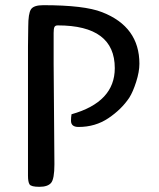

<svg xmlns="http://www.w3.org/2000/svg" viewBox="-20 -720 613 741"><path d="M88 -540 89 -617Q89 -668 99.5 -684Q110 -700 147 -700Q306 -700 374 -673Q518 -617 518 -474Q518 -443 505.5 -404Q493 -365 479 -343Q449 -298 398.5 -264Q348 -230 283 -230Q254 -230 254 -254Q254 -267 256 -279Q423 -326 423 -457Q423 -622 203 -622Q193 -622 190 -615.5Q187 -609 187 -593V-474L190 -86Q190 -29 177 -14Q164 1 132 1Q100 1 94 -8.5Q88 -18 88 -42Z"/></svg>

Font: Cagliostro
Style: Regular
Weight: 400
Designer: Matthew Desmond
Foundry: Matthew Desmond
Version: Version